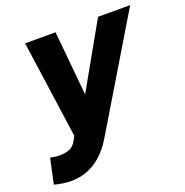

<svg xmlns="http://www.w3.org/2000/svg" viewBox="-181 -635 936 972"><g transform="rotate(-20 287.0 -148.5)"><path d="M39 219Q-1 219 -50 206L-21 71Q-8 74 5 75.5Q18 77 28 77Q63 77 85 66.5Q107 56 120 31L132 9L58 -516H222L255 -169L451 -516H624L271 72Q183 219 39 219Z"/></g></svg>

Font: Red Hat Text
Style: Bold Italic
Weight: 700
Italic angle: -12°
Designer: Pentagram, MCKL
Foundry: Pentagram, MCKL
Version: Version 1.023; ttfautohint (v1.8.3)